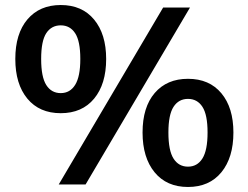

<svg xmlns="http://www.w3.org/2000/svg" viewBox="-20 -735 990 765"><path d="M222 -284Q137 -284 89 -342Q41 -400 41 -500Q41 -601 89.5 -658Q138 -715 222 -715Q307 -715 355 -657Q403 -599 403 -500Q403 -400 355 -342Q307 -284 222 -284ZM321 0H214L630 -705H737ZM222 -364Q259 -364 279.5 -397Q300 -430 300 -500Q300 -571 279.5 -602.5Q259 -634 222 -634Q185 -634 164.5 -603Q144 -572 144 -500Q144 -428 164.5 -396Q185 -364 222 -364ZM729 10Q644 10 596 -48.5Q548 -107 548 -207Q548 -308 596.5 -364.5Q645 -421 729 -421Q814 -421 862 -363.5Q910 -306 910 -207Q910 -107 862 -48.5Q814 10 729 10ZM729 -71Q766 -71 786.5 -103.5Q807 -136 807 -207Q807 -278 786.5 -309.5Q766 -341 729 -341Q692 -341 671.5 -309.5Q651 -278 651 -207Q651 -135 671.5 -103Q692 -71 729 -71Z"/></svg>

Font: MulishBold
Style: Bold
Weight: 700
Designer: Vernon Adams
Foundry: Vernon Adams
Version: Version 3.602; ttfautohint (v1.8.3)